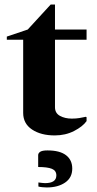

<svg xmlns="http://www.w3.org/2000/svg" viewBox="-20 -586 426 845"><path d="M221 10Q160 10 121 -16Q82 -42 82 -89V-411H10V-425L102 -456L203 -566H222V-456H361V-411H222V-114Q222 -88 244 -76Q266 -64 296 -64Q315 -64 329.5 -66.5Q344 -69 358 -72L361 -70V-53Q344 -29 306 -9.5Q268 10 221 10ZM186 239Q178 239 167.5 238Q157 237 149 235V217Q157 218 165 219Q173 220 178 220Q228 220 228 186Q228 165 208.5 157Q189 149 148 149V97Q148 88 157 82Q166 76 189 76Q243 76 270.5 97Q298 118 298 156Q298 196 266.5 217.5Q235 239 186 239Z"/></svg>

Font: Spectral
Style: Bold
Weight: 700
Designer: Jean-Baptiste Levee
Foundry: Production Type
Version: Version 2.001